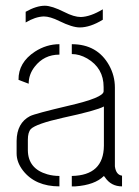

<svg xmlns="http://www.w3.org/2000/svg" viewBox="-20 -664 493 683"><path d="M71.3 -584V-622.1Q109.4 -643.6 139.6 -643.6Q164.1 -643.6 209 -621.1Q243.2 -603.5 267.6 -603.5Q301.8 -604.5 345.7 -630.9V-593.8Q300.8 -566.4 263.7 -566.4Q237.3 -566.4 191.4 -588.9Q158.2 -605.5 135.7 -605.5Q105.5 -604.5 71.3 -584ZM39.1 -118.2V-163.1Q40 -226.6 86.9 -251Q104.5 -259.8 224.6 -288.1Q347.7 -316.4 348.6 -338.9V-354.5Q348.6 -421.9 290 -456.1Q262.7 -471.7 235.4 -471.7V-506.8Q326.2 -506.8 368.2 -431.6Q388.7 -394.5 388.7 -352.5V-72.3Q392.6 -42 414.1 -39.1V-1Q375 -1 353.5 -33.2Q351.6 -36.1 349.6 -38.1Q317.4 -5.9 248 -1Q241.2 -1 235.4 -1V-38.1Q348.6 -40 349.6 -145.5V-285.2Q322.3 -270.5 204.1 -245.1Q108.4 -223.6 89.8 -205.1Q79.1 -193.4 79.1 -167V-128.9Q80.1 -63.5 148.4 -43.9Q168.9 -38.1 191.4 -38.1V-1Q105.5 -1 61.5 -57.6Q39.1 -86.9 39.1 -118.2ZM45.9 -379.9Q44.9 -441.4 104.5 -480.5Q145.5 -506.8 191.4 -506.8V-469.7Q136.7 -469.7 103.5 -426.8Q82 -399.4 82 -366.2Z"/></svg>

Font: Post No Bills Jaffna Light
Style: Regular
Weight: 300
Designer: Kosala Senevirathne, Siva Puranthara, Lasantha Premarathna, Tharique Azeez
Foundry: Mooniak
Version: Version 1.220 ; ttfautohint (v1.6)